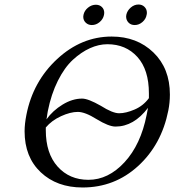

<svg xmlns="http://www.w3.org/2000/svg" viewBox="-20 -819 773 851"><path d="M636 -341Q573 -258 492 -258Q462 -258 408 -291Q357 -323 325 -323Q292 -323 250.5 -304Q209 -285 183 -254V-242Q183 -139 235.5 -80.5Q288 -22 372 -22Q460 -22 532 -100Q604 -178 630 -310Q631 -315 633 -325.5Q635 -336 636 -341ZM726 -329Q696 -178 592 -83Q488 12 346 12Q232 12 160.5 -55.5Q89 -123 89 -237Q89 -270 97 -310Q126 -458 233.5 -557.5Q341 -657 475 -657Q587 -657 660 -586.5Q733 -516 733 -400Q733 -364 726 -329ZM456 -623Q418 -623 379 -605.5Q340 -588 303 -554Q266 -520 236.5 -461Q207 -402 192 -327Q191 -321 190 -315Q189 -309 188 -301.5Q187 -294 186 -290Q214 -329 257.5 -355.5Q301 -382 344 -382Q371 -382 427 -350Q479 -317 508 -317Q538 -317 576.5 -333.5Q615 -350 640 -384V-405Q640 -510 589 -566.5Q538 -623 456 -623ZM350 -753Q354 -772 370 -785Q386 -798 405 -798Q421 -798 431.5 -788Q442 -778 442 -762Q442 -760 441.5 -757Q441 -754 441 -753Q437 -734 421.5 -721Q406 -708 387 -708Q371 -708 360 -718.5Q349 -729 349 -745Q349 -746 349.5 -748.5Q350 -751 350 -753ZM540 -754Q544 -772 559.5 -785.5Q575 -799 594 -799Q610 -799 620.5 -788.5Q631 -778 631 -763Q631 -756 630 -754Q627 -735 611.5 -721.5Q596 -708 577 -708Q560 -708 549.5 -719Q539 -730 539 -746Q539 -751 540 -754Z"/></svg>

Font: Linux Libertine O
Style: Italic
Weight: 400
Italic angle: -12°
Designer: Philipp H. Poll
Foundry: Philipp H. Poll
Version: Version 5.1.6